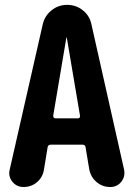

<svg xmlns="http://www.w3.org/2000/svg" viewBox="-20 -750 540 770"><path d="M292 -275.4Q296.9 -275.4 299.3 -278.3Q301.8 -281.2 300.8 -286.1L248 -598.6Q248 -599.6 247.1 -599.6Q246.1 -599.6 246.1 -598.6L193.4 -286.1Q193.4 -281.2 195.8 -278.3Q198.2 -275.4 202.1 -275.4ZM346.7 -652.3 477.5 -70.3Q483.4 -43 466.8 -21.5Q450.2 0 421.9 0Q390.6 0 367.2 -20Q343.8 -40 337.9 -71.3L323.2 -159.2Q322.3 -169.9 309.6 -169.9H183.6Q172.9 -169.9 170.9 -159.2L156.2 -69.3Q151.4 -39.1 128.4 -19.5Q105.5 0 74.2 0Q46.9 0 29.8 -21Q12.7 -42 18.6 -68.4L151.4 -652.3Q159.2 -686.5 186.5 -708.5Q213.9 -730.5 249.5 -730.5Q285.2 -730.5 312.5 -708.5Q339.8 -686.5 346.7 -652.3Z"/></svg>

Font: Rounded-X Mgen+ 1mn bold
Style: Bold
Weight: 700
Designer: [Source Han Sans]
Ryoko NISHIZUKA  (kana & ideographs); Paul D. Hunt (Latin, Greek & Cyrillic); Wenlong ZHANG  (bopomofo
Version: Version 1.059.20150602